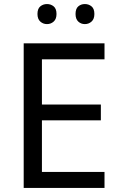

<svg xmlns="http://www.w3.org/2000/svg" viewBox="-20 -928 596 948"><path d="M496 0H97V-714H496V-635H187V-412H478V-334H187V-79H496ZM165 -859Q165 -885 179 -896.5Q193 -908 212 -908Q231 -908 245 -896.5Q259 -885 259 -859Q259 -834 245 -821.5Q231 -809 212 -809Q193 -809 179 -821.5Q165 -834 165 -859ZM353 -859Q353 -885 366.5 -896.5Q380 -908 399 -908Q418 -908 432 -896.5Q446 -885 446 -859Q446 -834 432 -821.5Q418 -809 399 -809Q380 -809 366.5 -821.5Q353 -834 353 -859Z"/></svg>

Font: Noto Sans Hatran
Style: Regular
Weight: 400
Designer: Monotype Design Team
Foundry: Monotype Imaging Inc.
Version: Version 2.001; ttfautohint (v1.8.4.7-5d5b)